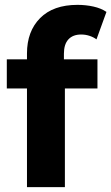

<svg xmlns="http://www.w3.org/2000/svg" viewBox="-20 -770 458 790"><path d="M91 0V-406H8V-526H91V-550Q91 -641 145 -695.5Q199 -750 299 -750Q333 -750 364.5 -743Q396 -736 418 -721L377 -608Q365 -617 348.5 -622.5Q332 -628 314 -628Q280 -628 261.5 -608Q243 -588 243 -549V-526H381V-406H247V0Z"/></svg>

Font: Montserrat Z
Style: Bold
Weight: 700
Designer: Julieta Ulanovsky
Foundry: Julieta Ulanovsky
Version: Version 8.000